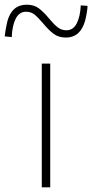

<svg xmlns="http://www.w3.org/2000/svg" viewBox="-73 -798 393 818"><path d="M105 -527H141V0H105ZM111 -698Q89 -724 74 -736Q59 -748 38 -748Q9 -748 -6 -718.5Q-21 -689 -23 -640L-53 -643Q-50 -671 -42 -706Q-23 -778 41 -778Q72 -778 92.5 -762.5Q113 -747 137 -718Q157 -694 173 -681.5Q189 -669 210 -669Q239 -669 254 -698.5Q269 -728 271 -775L300 -773Q299 -748 290 -711Q270 -638 208 -638Q177 -638 156 -653.5Q135 -669 111 -698Z"/></svg>

Font: Merged Yaku Han JP Thin
Style: Regular
Weight: 250
Designer: Ryoko NISHIZUKA 西塚涼子 (kana, bopomofo & ideographs); Paul D. Hunt (Latin, Greek & Cyrillic); Sandoll Communications 산돌커뮤니
Foundry: Adobe
Version: Version 2.004